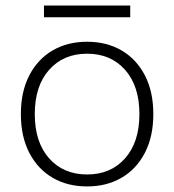

<svg xmlns="http://www.w3.org/2000/svg" viewBox="-20 -660 625 690"><path d="M293 -510Q363 -510 416.5 -479Q470 -448 500.5 -389.5Q531 -331 531 -250Q531 -169 500.5 -110.5Q470 -52 416.5 -21Q363 10 293 10Q223 10 169.5 -21Q116 -52 85.5 -110.5Q55 -169 55 -250Q55 -331 85.5 -389.5Q116 -448 169.5 -479Q223 -510 293 -510ZM293 -467Q208 -467 156.5 -409Q105 -351 105 -250Q105 -149 156.5 -91Q208 -33 293 -33Q378 -33 429.5 -91Q481 -149 481 -250Q481 -351 429.5 -409Q378 -467 293 -467ZM448 -640V-598H138V-640Z"/></svg>

Font: Work Sans Light
Style: Regular
Weight: 300
Designer: Wei Huang
Foundry: Wei Huang
Version: Version 2.012; ttfautohint (v1.8.3)